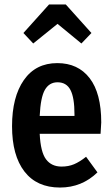

<svg xmlns="http://www.w3.org/2000/svg" viewBox="-20 -826 504 861"><path d="M431 -226H158Q162 -144 186.5 -111.5Q211 -79 256 -79Q287 -79 312 -89.5Q337 -100 366 -123L417 -53Q347 15 249 15Q145 15 89.5 -57Q34 -129 34 -260Q34 -391 87 -467Q140 -543 237 -543Q330 -543 382 -475.5Q434 -408 434 -277Q434 -268 431 -226ZM314 -313Q314 -388 296 -422.5Q278 -457 238 -457Q201 -457 181.5 -423.5Q162 -390 158 -306H314ZM85 -678 200 -806H275L390 -678L345 -631L238 -719L129 -631Z"/></svg>

Font: Fira Sans Compressed Medium
Style: Regular
Weight: 500
Width: 1
Designer: bBox Type GmbH & Carrois Corporate GbR & Edenspiekermann AG
Foundry: bBox Type GmbH & Carrois Corporate GbR & Edenspiekermann AG
Version: Version 4.301